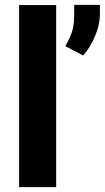

<svg xmlns="http://www.w3.org/2000/svg" viewBox="-20 -771 432 791"><path d="M211.4 -750V0H58.6V-750ZM391.6 -751V-716.3Q391.6 -668.9 371.1 -621.1Q350.6 -573.2 322.3 -542.5L249 -581.1Q265.1 -607.4 275.4 -636.5Q285.6 -665.5 285.6 -708.5V-751Z"/></svg>

Font: Roboto ExtraBold
Style: Regular
Weight: 800
Designer: Christian Robertson
Foundry: Google
Version: Version 3.009; 2024